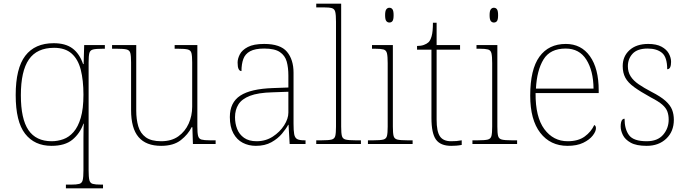

<svg xmlns="http://www.w3.org/2000/svg" viewBox="-20 -780 3722 1040"><path d="M337 240V220H365Q395 220 409.5 216Q424 212 428 195.5Q432 179 432 142V31Q432 -2 432 -30.5Q432 -59 432.5 -80Q433 -101 434 -110H432Q413 -57 372.5 -23.5Q332 10 259 10Q167 10 116 -55.5Q65 -121 65 -265Q65 -410 117 -478Q169 -546 271 -546Q335 -546 373 -517.5Q411 -489 430 -433H433L436 -536H548V-516H537Q500 -516 484 -512Q468 -508 464 -492.5Q460 -477 460 -442V142Q460 179 464 195.5Q468 212 482.5 216Q497 220 527 220H538V240ZM260 -15Q292 -15 323 -26Q354 -37 378.5 -65Q403 -93 417.5 -142Q432 -191 432 -267Q432 -345 417.5 -402Q403 -459 368 -490Q333 -521 273 -521Q180 -521 136.5 -458Q93 -395 93 -264Q93 -136 134 -75.5Q175 -15 260 -15Z M853 10Q771 10 730.5 -37.5Q690 -85 690 -184V-442Q690 -477 686 -492.5Q682 -508 666 -512Q650 -516 613 -516H587V-536H718V-181Q718 -134 729 -96Q740 -58 769.5 -36.5Q799 -15 853 -15Q909 -15 946 -41.5Q983 -68 1002 -110.5Q1021 -153 1021 -202V-442Q1021 -477 1017 -492.5Q1013 -508 997 -512Q981 -516 944 -516H926V-536H1049V-94Q1049 -60 1053 -44Q1057 -28 1071.5 -24Q1086 -20 1116 -20H1148V0H1025L1022 -91H1018Q999 -52 959.5 -21Q920 10 853 10Z M1366 10Q1327 10 1295 -6.5Q1263 -23 1244 -58Q1225 -93 1225 -146Q1225 -225 1281.5 -262Q1338 -299 1459 -303L1542 -306V-371Q1542 -414 1533 -446.5Q1524 -479 1496 -498Q1468 -517 1411 -517Q1362 -517 1335 -502.5Q1308 -488 1298 -460.5Q1288 -433 1288 -395Q1278 -395 1272.5 -406Q1267 -417 1267 -441Q1267 -462 1279 -485.5Q1291 -509 1322.5 -525.5Q1354 -542 1411 -542Q1499 -542 1534.5 -499.5Q1570 -457 1570 -386V-110Q1570 -73 1573.5 -53.5Q1577 -34 1589 -27Q1601 -20 1628 -20H1635V0H1549L1543 -104H1541Q1530 -83 1507.5 -56Q1485 -29 1450 -9.5Q1415 10 1366 10ZM1370 -15Q1419 -15 1457.5 -40Q1496 -65 1519 -101Q1542 -137 1542 -170V-283L1456 -280Q1378 -278 1334 -261Q1290 -244 1271.5 -214.5Q1253 -185 1253 -145Q1253 -111 1264.5 -81.5Q1276 -52 1302 -33.5Q1328 -15 1370 -15Z M1693 0V-20H1723Q1760 -20 1776 -24Q1792 -28 1796 -43.5Q1800 -59 1800 -94V-662Q1800 -699 1796 -715.5Q1792 -732 1777.5 -736Q1763 -740 1733 -740H1693V-760H1828V-94Q1828 -59 1832 -43.5Q1836 -28 1852.5 -24Q1869 -20 1905 -20H1935V0Z M1973 0V-20H2003Q2040 -20 2056 -24Q2072 -28 2076 -43.5Q2080 -59 2080 -94V-438Q2080 -475 2076 -491.5Q2072 -508 2057.5 -512Q2043 -516 2013 -516H1995V-536H2108V-94Q2108 -59 2112 -43.5Q2116 -28 2132.5 -24Q2149 -20 2185 -20H2215V0ZM2089 -658Q2079 -658 2072.5 -666Q2066 -674 2066 -698Q2066 -721 2072.5 -729.5Q2079 -738 2089 -738Q2100 -738 2106 -729.5Q2112 -721 2112 -698Q2112 -674 2106 -666Q2100 -658 2089 -658Z M2424 10Q2366 10 2341.5 -24Q2317 -58 2317 -141V-511H2239V-531Q2260 -531 2275.5 -536.5Q2291 -542 2301 -551Q2311 -560 2318 -584Q2325 -608 2325 -657H2345V-536H2472V-511H2345V-132Q2345 -68 2363 -41.5Q2381 -15 2423 -15Q2440 -15 2452.5 -16Q2465 -17 2481 -20V5Q2465 8 2451.5 9Q2438 10 2424 10Z M2539 0V-20H2569Q2606 -20 2622 -24Q2638 -28 2642 -43.5Q2646 -59 2646 -94V-438Q2646 -475 2642 -491.5Q2638 -508 2623.5 -512Q2609 -516 2579 -516H2561V-536H2674V-94Q2674 -59 2678 -43.5Q2682 -28 2698.5 -24Q2715 -20 2751 -20H2781V0ZM2655 -658Q2645 -658 2638.5 -666Q2632 -674 2632 -698Q2632 -721 2638.5 -729.5Q2645 -738 2655 -738Q2666 -738 2672 -729.5Q2678 -721 2678 -698Q2678 -674 2672 -666Q2666 -658 2655 -658Z M3054 10Q2961 10 2906.5 -60.5Q2852 -131 2852 -262Q2852 -404 2902 -473Q2952 -542 3045 -542Q3128 -542 3175.5 -475.5Q3223 -409 3223 -290V-276H2881Q2880 -146 2928.5 -80.5Q2977 -15 3055 -15Q3112 -15 3147 -40.5Q3182 -66 3199 -103Q3204 -100 3206 -96Q3208 -92 3208 -85Q3208 -68 3190.5 -45.5Q3173 -23 3139 -6.5Q3105 10 3054 10ZM3195 -300Q3194 -397 3156 -457Q3118 -517 3044 -517Q2960 -517 2924 -458Q2888 -399 2883 -300Z M3483 10Q3427 10 3396.5 -7Q3366 -24 3354 -48.5Q3342 -73 3342 -95Q3342 -109 3344.5 -118.5Q3347 -128 3351.5 -132.5Q3356 -137 3363 -137Q3363 -80 3387.5 -47.5Q3412 -15 3483 -15Q3542 -15 3572 -50Q3602 -85 3602 -132Q3602 -156 3595 -175.5Q3588 -195 3567.5 -213Q3547 -231 3506 -252Q3448 -284 3414.5 -308.5Q3381 -333 3367 -359.5Q3353 -386 3353 -422Q3353 -475 3390 -508.5Q3427 -542 3491 -542Q3536 -542 3563.5 -527Q3591 -512 3603 -489.5Q3615 -467 3615 -445Q3615 -426 3610 -415.5Q3605 -405 3594 -405Q3594 -470 3566 -493.5Q3538 -517 3488 -517Q3433 -517 3407 -489.5Q3381 -462 3381 -421Q3381 -390 3396 -366.5Q3411 -343 3439.5 -323.5Q3468 -304 3508 -283Q3559 -257 3585 -233.5Q3611 -210 3620.5 -185.5Q3630 -161 3630 -131Q3630 -68 3589 -29Q3548 10 3483 10Z"/></svg>

Font: Noto Serif Kannada Thin
Style: Regular
Weight: 250
Version: Version 2.003